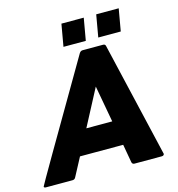

<svg xmlns="http://www.w3.org/2000/svg" viewBox="-164 -1033 1064 1146"><g transform="rotate(-15 368.0 -460.0)"><path d="M462 -278 421 -504 302 -278ZM693 0H525Q512 0 509 -13L489 -126H222L162 -13Q156 0 142 0H-22Q-34 0 -34 -8Q-34 -13 381 -722Q389 -734 401 -734H527Q541 -734 543 -722Q709 -14 709 -11Q707 0 693 0ZM650 -783H511L535 -920H674ZM434 -783H296L320 -920H458Z"/></g></svg>

Font: YamahaIndonesia935. App XBold
Style: Italic
Weight: 800
Italic angle: -10°
Designer: Dalton Maag Ltd
Foundry: Dalton Maag Ltd
Version: Version 1.002; January 01, 2024; Regular/Italic